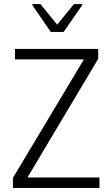

<svg xmlns="http://www.w3.org/2000/svg" viewBox="-20 -930 554 950"><path d="M44 -50 395 -636H54V-688H466V-639L116 -52H472V0H44ZM140 -905V-910H180L263 -808L346 -910H387V-905L295 -772H231Z"/></svg>

Font: Saira SemiCondensed Light
Style: Regular
Weight: 300
Width: 4
Designer: Hector Gatti with collaboration of the Omnibus-Type team
Foundry: Omnibus-Type
Version: Version 0.072; ttfautohint (v1.8)